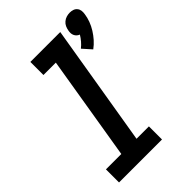

<svg xmlns="http://www.w3.org/2000/svg" viewBox="-227 -862 954 954"><g transform="rotate(-45 249.5 -385.0)"><path d="M404 -558 363 -604Q377 -615 388.5 -628.5Q400 -642 409 -657Q401 -660 395 -665.5Q389 -671 385.5 -678.5Q382 -686 381.5 -694.5Q381 -703 383 -712Q385 -724 390 -735Q395 -746 405 -754.5Q415 -763 427 -766.5Q439 -770 450 -770Q462 -770 472.5 -766.5Q483 -763 490 -754.5Q497 -746 498.5 -735Q500 -724 498 -712Q495 -690 487 -668.5Q479 -647 466.5 -627Q454 -607 438.5 -589.5Q423 -572 404 -558ZM27 0V-92H135L226 -643H139V-735H349L242 -92H329V0Z"/></g></svg>

Font: Iosevka Etoile SmBdObl
Style: Regular
Weight: 600
Italic angle: -9°
Designer: Belleve Invis
Foundry: Belleve Invis
Version: Version 15.5.2; ttfautohint (v1.8.4)